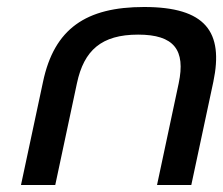

<svg xmlns="http://www.w3.org/2000/svg" viewBox="-20 -529 638 549"><path d="M103 -295 40 0H138L200 -291C220 -385 270 -430 375 -430C478 -430 511 -386 491 -291L429 0H527L590 -295C620 -438 568 -509 392 -509C226 -509 135 -447 103 -295Z"/></svg>

Font: LT Wave
Style: Italic
Weight: 400
Designer: Daniel Lyons
Version: Version 2.5 (Glyphs App)